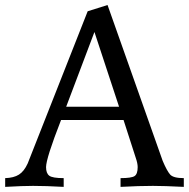

<svg xmlns="http://www.w3.org/2000/svg" viewBox="-30 -730 738 750"><path d="M688 0Q611.3 -3.9 567.4 -3.9Q512.7 -3.9 440.9 0V-34.2Q483.4 -34.2 495.6 -42.2Q507.8 -50.3 507.8 -77.1Q507.8 -91.8 500.5 -112.8L452.6 -261.2H208.5Q149.9 -111.3 149.9 -77.1Q149.9 -53.2 162.4 -43.7Q174.8 -34.2 218.8 -34.2V0Q148.9 -3.9 99.1 -3.9Q59.1 -3.9 -9.8 0V-34.2Q23.9 -35.2 43.9 -47.9Q64 -60.5 78.1 -91.3L312.5 -686L390.1 -710.4L605.5 -101.6Q622.1 -62.5 634.5 -48.3Q647 -34.2 688 -34.2ZM435.1 -313 338.9 -605 228.5 -313Z"/></svg>

Font: Almanac
Style: Regular
Weight: 400
Designer: Eden's Almanac
Version: Version 3.501;March 28, 2021;FontCreator 13.0.0.2683 64-bit